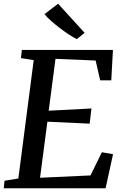

<svg xmlns="http://www.w3.org/2000/svg" viewBox="-22 -1011 664 1031"><path d="M-2 0 2.5 -40.5 76.5 -52.5 159 -688 90.5 -699 95.5 -743H584.5L575.5 -579.5H516L491.5 -686L276 -695L239.5 -416.5L469 -428.5L459.5 -347L232.5 -357.5L193 -56.5L464 -69L525 -193.5L585 -183L545 0ZM390.5 -801Q372.5 -809.5 348.2 -825.5Q324 -841.5 298.5 -861Q273 -880.5 251.2 -899.8Q229.5 -919 217 -935L290 -991L432.5 -834.5Z"/></svg>

Font: Merriweather 24pt Medium
Style: Italic
Weight: 500
Italic angle: -7.8°
Version: Version 2.101